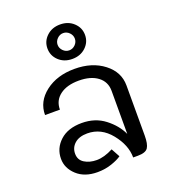

<svg xmlns="http://www.w3.org/2000/svg" viewBox="-138 -851 851 960"><g transform="rotate(-20 287.5 -371.0)"><path d="M220 -723.3Q248.3 -750 291.7 -750Q335 -750 363.3 -723.3Q391.7 -696.7 391.7 -658.3Q391.7 -620 363.3 -593.3Q335 -566.7 291.7 -566.7Q248.3 -566.7 220 -593.3Q191.7 -620 191.7 -658.3Q191.7 -696.7 220 -723.3ZM323.8 -690.4Q310 -704.2 291.7 -704.2Q273.3 -704.2 259.6 -690.4Q245.8 -676.7 245.8 -658.3Q245.8 -640 259.6 -626.2Q273.3 -612.5 291.7 -612.5Q310 -612.5 323.8 -626.2Q337.5 -640 337.5 -658.3Q337.5 -676.7 323.8 -690.4ZM408.3 0Q408.3 -65.8 357.5 -128.8Q306.7 -191.7 233.3 -191.7Q190 -191.7 165.8 -170.4Q141.7 -149.2 141.7 -116.7Q141.7 -83.3 168.8 -66.7Q195.8 -50 233.3 -50Q273.3 -50 320.8 -75L345.8 -29.2Q327.5 -15.8 292.5 -3.8Q257.5 8.3 216.7 8.3Q148.3 8.3 107.5 -29.2Q66.7 -66.7 66.7 -116.7Q66.7 -172.5 108.8 -211.2Q150.8 -250 225 -250Q295.8 -250 346.7 -210.8Q397.5 -171.7 420.8 -120.8V-350Q420.8 -398.3 383.8 -426.2Q346.7 -454.2 283.3 -454.2Q220 -454.2 182.9 -426.2Q145.8 -398.3 145.8 -350H66.7Q66.7 -421.7 128.3 -469.2Q190 -516.7 283.3 -516.7Q376.7 -516.7 438.3 -469.2Q500 -421.7 500 -350V-83.3Q500 -38.3 487.5 -19.2Q475 0 433.3 0Z"/></g></svg>

Font: BoonBaan
Style: Regular
Weight: 400
Designer: Sungsit Sawaiwan
Foundry: FontUni
Version: Version 2.0